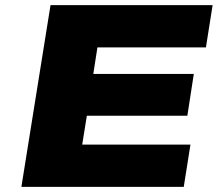

<svg xmlns="http://www.w3.org/2000/svg" viewBox="-20 -725 856 745"><path d="M63 0 176 -705H805L779 -541H358L342 -438H732L707 -276H317L299 -164H719L693 0Z"/></svg>

Font: Nunito Sans 7pt Expanded Black
Style: Italic
Weight: 900
Width: 7
Italic angle: -9°
Designer: Vernon Adams
Foundry: Vernon Adams
Version: Version 3.101;gftools[0.9.27]